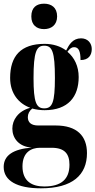

<svg xmlns="http://www.w3.org/2000/svg" viewBox="-27 -787 518 1042"><path d="M212 -629C251 -629 283 -651 283 -698C283 -747 251 -767 212 -767C172 -767 143 -747 143 -698C143 -651 172 -629 212 -629ZM195 235C367 235 445 162 445 44C445 -50 390 -106 275 -106H180C143 -106 124 -122 124 -151C124 -169 132 -185 148 -198C169 -192 192 -189 215 -189C343 -189 400 -262 400 -369C400 -427 377 -475 339 -506C352 -524 362 -531 375 -531C400 -531 410 -509 410 -461C455 -461 471 -489 471 -521C471 -552 450 -579 413 -579C368 -579 348 -545 332 -513C301 -536 261 -549 215 -549C86 -549 28 -483 28 -364C28 -280 74 -225 137 -202C71 -184 40 -136 40 -89C40 -38 74 9 145 14C45 22 -7 56 -7 119C-7 194 66 235 195 235ZM213 -199C170 -199 155 -231 155 -363C155 -506 171 -539 213 -539C256 -539 271 -507 271 -364C271 -231 257 -199 213 -199ZM213 225C148 225 95 198 95 116C95 38 144 15 190 15H253C324 15 350 48 350 107C350 185 306 225 213 225Z"/></svg>

Font: Noto Serif Display Condensed Extra
Style: Regular
Weight: 800
Width: 3
Designer: Monotype Design Team
Foundry: Monotype Imaging Inc.
Version: Version 1.900